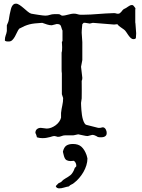

<svg xmlns="http://www.w3.org/2000/svg" viewBox="-20 -742 768 1041"><path d="M171.9 -21Q171.9 -34.7 180.2 -41.7Q188.5 -48.8 201.2 -48.8L233.4 -44.9Q245.6 -44.9 258.1 -49.8Q270.5 -54.7 281.5 -62.7Q292.5 -70.8 300.3 -81.5Q308.1 -92.3 311 -104V-129.9Q313.5 -151.4 317.9 -170.7Q322.3 -189.9 322.3 -210.4L315.4 -231.4V-343.8Q314.5 -349.6 314.2 -355.2Q314 -360.8 314 -368.2V-457Q315.9 -462.4 316.4 -470Q316.9 -477.5 316.9 -486.3Q316.9 -495.6 316.2 -502.2Q315.4 -508.8 315.4 -514.6L318.8 -519.5V-576.2Q314.9 -584.5 313.5 -591.1Q312 -597.7 309.6 -602.3Q307.1 -606.9 302.5 -609.4Q297.9 -611.8 287.6 -611.8L260.7 -605Q248 -605 235.6 -609.1Q223.1 -613.3 209 -618.2Q185.1 -616.7 168.9 -615Q152.8 -613.3 139.6 -609.9Q126.5 -606.4 113.8 -601.1Q101.1 -595.7 84 -586.4Q77.6 -578.1 72.3 -566.4Q66.9 -554.7 60.8 -543.7Q54.7 -532.7 46.9 -524.9Q39.1 -517.1 28.3 -517.1Q25.4 -517.1 21.5 -517.1Q17.6 -517.1 14.4 -517.8Q11.2 -518.6 8.8 -520Q6.3 -521.5 6.3 -523.9Q6.3 -532.2 7.6 -538.3Q8.8 -544.4 10.7 -549.8Q12.7 -555.2 14.4 -560.8Q16.1 -566.4 17.1 -573.7V-605L24.9 -623.5Q26.4 -627 27.6 -634Q28.8 -641.1 30 -648.9Q31.2 -656.7 32.7 -664.6Q34.2 -672.4 35.6 -677.2Q37.1 -684.6 39.1 -692.4Q41 -700.2 44.4 -706.8Q47.9 -713.4 53 -717.8Q58.1 -722.2 66.4 -722.2Q75.7 -722.2 86.4 -714.8Q97.2 -707.5 108.2 -698Q119.1 -688.5 129.6 -679.7Q140.1 -670.9 148.9 -668Q153.3 -667 164.3 -665.3Q175.3 -663.6 187.7 -661.6Q200.2 -659.7 210.9 -658.4Q221.7 -657.2 226.1 -657.2Q233.4 -657.2 239.3 -658.4Q245.1 -659.7 250.5 -661.4Q255.9 -663.1 262 -664.3Q268.1 -665.5 276.4 -665.5H288.6Q299.3 -665.5 301.3 -665Q303.2 -664.1 308.8 -661.1Q314.5 -658.2 315.4 -657.2H317.9Q326.2 -657.2 333.7 -658.9Q341.3 -660.6 349.1 -662.6Q356.9 -664.6 364.7 -666.3Q372.6 -668 381.3 -668Q391.6 -668 400.4 -665Q409.2 -662.1 417 -662.1H432.1Q452.1 -662.1 471.4 -663.3Q490.7 -664.6 511 -666Q531.2 -667.5 552.5 -668.9Q573.7 -670.4 597.7 -670.9Q604.5 -670.9 609.4 -669.2Q614.3 -667.5 619.6 -667.5Q626 -667.5 630.1 -670.7Q634.3 -673.8 637.7 -678Q641.1 -682.1 644.3 -686.3Q647.5 -690.4 651.9 -692.9Q658.2 -695.3 663.8 -699Q669.4 -702.6 674.6 -706.3Q679.7 -710 684.8 -712.4Q689.9 -714.8 696.3 -714.8Q701.7 -714.8 705.8 -708.7Q710 -702.6 713.4 -698.7Q713.4 -697.8 713.9 -697.3Q713.9 -696.8 714.4 -696.8Q713.4 -693.8 713.4 -689.2Q713.4 -684.6 713.4 -679.2V-630.9Q713.4 -624.5 713.4 -620.6Q713.4 -616.7 714.4 -614.3L718.3 -561.5Q718.3 -560.1 718 -556.2Q717.8 -552.2 717.5 -548.1Q717.3 -543.9 717 -540.3Q716.8 -536.6 716.8 -535.6Q713.4 -529.8 704.1 -529.8Q695.3 -529.8 688.5 -536.4Q681.6 -543 675.5 -551.8Q669.4 -560.5 663.8 -569.1Q658.2 -577.6 651.9 -582Q642.1 -589.8 633.1 -595.2Q624 -600.6 616.2 -610.8L598.6 -608.9L483.4 -618.2L466.8 -614.3L442.4 -618.2H433.6L426.3 -610.8Q426.3 -611.3 425.8 -606Q425.3 -600.6 424.6 -592.8Q423.8 -585 423.3 -577.1Q422.9 -569.3 422.9 -564.5L426.3 -513.7V-416.5L419.4 -379.9L426.3 -320.3Q426.3 -314.9 425.8 -312Q425.3 -309.1 422.9 -303.2Q422.9 -297.4 423.1 -284.2Q423.3 -271 423.3 -254.4Q423.3 -238.8 423.1 -226.6Q422.9 -214.4 422.9 -208.5L419.4 -184.1Q419.4 -178.2 419.9 -167.7Q420.4 -157.2 421.4 -144.5Q422.4 -131.8 424.3 -118.4Q426.3 -105 429.7 -93.8Q433.1 -82.5 437.7 -74.5Q442.4 -66.4 448.7 -64.9L512.2 -48.8H523.4L536.6 -51.8Q542.5 -51.8 546.6 -48.6Q550.8 -45.4 553.5 -40.5Q556.2 -35.6 557.4 -30.5Q558.6 -25.4 558.6 -21Q558.6 -12.7 555.2 -8.1Q551.8 -3.4 546.4 -1Q541 1.5 534.4 2Q527.8 2.4 521.5 2.4Q516.1 2.4 511.7 1Q507.3 -0.5 502 -4.4Q497.6 -6.8 491.7 -8.8Q485.8 -10.7 480 -10.7L455.6 -4.4Q445.8 -4.4 432.1 -7.8Q418.5 -11.2 404.3 -13.7Q403.8 -13.7 399.9 -12.9Q396 -12.2 391.1 -11Q386.2 -9.8 382.1 -9Q377.9 -8.3 377 -8.3H333Q321.8 -7.8 313 -3.9Q304.2 0 293.5 0Q290 -1 283.7 -2.7Q277.3 -4.4 276.4 -4.4Q269.5 -4.4 263.9 -2.7Q258.3 -1 251.5 1Q242.2 2.9 233.6 4.9Q225.1 6.8 214.8 6.8H207.5Q200.7 6.8 194.8 5.9Q189 4.9 180.2 2.4Q180.2 1.5 177.7 -7.1Q175.3 -15.6 171.9 -21ZM282.7 268.6Q282.7 267.6 283.2 266.6Q284.2 264.6 285.2 263.7L297.9 251Q298.3 251 300.5 250Q302.7 249 305.4 247.8Q308.1 246.6 310.1 245.4Q312 244.1 312.5 243.7Q313.5 242.7 317.6 238.5Q321.8 234.4 322.8 233.4Q328.6 229 335.4 225.1Q342.3 221.2 348.9 217Q355.5 212.9 361.8 207.8Q368.2 202.6 372.6 195.3Q373 194.8 374.5 192.4Q376 189.9 377.7 186.8Q379.4 183.6 380.9 180.4Q382.3 177.2 382.8 175.3Q383.3 175.3 384.3 171.9Q384.8 170.4 385.3 168.5Q386.2 167.5 389.6 164.3Q393.1 161.1 393.1 160.6Q393.6 160.2 393.6 158.2Q393.6 156.2 393.6 155.3Q393.6 148.4 390.1 141.1Q386.7 133.8 380.4 129.9Q371.6 131.3 362.8 131.3Q351.6 131.3 342.3 127Q333 122.6 328.6 109.4Q328.1 108.9 327.1 105.2Q326.2 101.6 325 97.2Q323.7 92.8 322.8 88.4Q321.8 84 321.3 81.5V79.1Q327.1 55.7 340.3 47.1Q353.5 38.6 375.5 38.6Q405.3 38.6 421.9 54Q438.5 69.3 448.7 97.2Q448.7 97.2 449.5 99.6Q450.2 102.1 451.2 105.5Q452.1 108.9 452.9 112.3Q453.6 115.7 454.1 117.7Q454.1 135.7 448.2 154.5Q442.4 173.3 432.4 190.7Q422.4 208 409.4 223.1Q396.5 238.3 382.8 248.5Q376 254.9 367.9 258.1Q359.9 261.2 353.5 268.6Q339.8 271 326.4 275.1Q313 279.3 300.3 279.3Q294.9 279.3 289.8 276.6Q284.7 273.9 282.7 268.6Z"/></svg>

Font: IM FELL English
Style: Regular
Weight: 400
Designer: Igino Marini
Foundry: Igino Marini
Version: 3.00